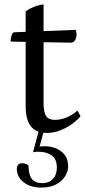

<svg xmlns="http://www.w3.org/2000/svg" viewBox="-20 -589 384 868"><path d="M191 12Q143 12 119.5 -18Q96 -48 96 -109V-537Q105 -545 118.5 -551.5Q132 -558 147.5 -563Q163 -568 177 -569V-121Q177 -82 188.5 -64.5Q200 -47 229 -47Q252 -47 278.5 -57Q305 -67 330 -89L344 -64Q334 -50 310.5 -32Q287 -14 256 -1Q225 12 191 12ZM303 -396 28 -401Q28 -415 31.5 -426.5Q35 -438 42 -443L322 -454Q324 -449 325 -444.5Q326 -440 326 -435Q326 -419 320 -408.5Q314 -398 303 -396ZM166 259Q118 259 87 235Q56 211 56 174Q56 162 62 155.5Q68 149 80 149Q96 149 109 159Q109 200 123.5 219.5Q138 239 172 239Q201 239 219 220Q237 201 237 169Q237 129 213 113Q189 97 155 97Q146 97 139.5 97.5Q133 98 129 100L156 0H179L156 84L145 76Q154 74 163 73Q172 72 181 72Q208 72 232.5 81.5Q257 91 272.5 111Q288 131 288 163Q288 185 274.5 207.5Q261 230 234 244.5Q207 259 166 259Z"/></svg>

Font: Petrona
Style: Regular
Weight: 400
Designer: Ringo R. Seeber
Foundry: Ringo R. Seeber
Version: Version 2.001; ttfautohint (v1.8.3)